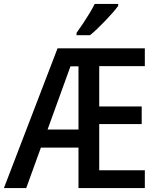

<svg xmlns="http://www.w3.org/2000/svg" viewBox="-22 -961 810 981"><path d="M718 0H379V-207H187L112 0H-2L272 -714H718V-623H485V-417H702V-327H485V-91H718ZM221 -299H379V-622H338ZM582 -931Q572 -917 554.5 -897Q537 -877 516.5 -855.5Q496 -834 475.5 -814.5Q455 -795 438 -781H369V-793Q385 -815 402 -840.5Q419 -866 435 -892.5Q451 -919 462 -941H582Z"/></svg>

Font: Noto Sans Display SemiCondensed Medium
Style: Regular
Weight: 500
Width: 4
Designer: Monotype Design Team
Foundry: Monotype Imaging Inc.
Version: Version 2.003